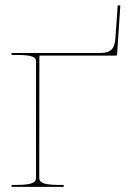

<svg xmlns="http://www.w3.org/2000/svg" viewBox="-20 -726 490 746"><path d="M25 -520V-512.5H45C111 -512.5 120 -502.5 120 -487V-35.5C120 -21 113.5 -7.5 45 -7.5H25V0H227.5V-7.5H207.5C139 -7.5 132.5 -21 132.5 -35.5L133 -510H430C433.5 -510 435 -513 435 -514.5L447.5 -704.5L437.5 -705.5L428.5 -578.5C425.5 -534.5 410 -520 366 -520Z"/></svg>

Font: Znikomit
Style: Regular
Weight: 100
Designer: gluk
Foundry: gluk
Version: Version 0.55